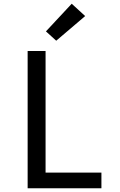

<svg xmlns="http://www.w3.org/2000/svg" viewBox="-20 -1008 640 1028"><path d="M128 0V-735H224V-84H523V0ZM281 -790 226 -840 364 -988 436 -922Z"/></svg>

Font: Iosevka Curly Medium Extended
Style: Regular
Weight: 500
Width: 7
Monospace: yes
Designer: Belleve Invis
Foundry: Belleve Invis
Version: Version 11.1.0; ttfautohint (v1.8.3)